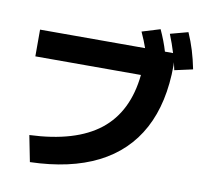

<svg xmlns="http://www.w3.org/2000/svg" viewBox="-85 -874 1033 967"><g transform="rotate(10 432.0 -390.5)"><path d="M603.5 -528.3H63.5V-665H600.6Q588.9 -699.2 568.4 -744.1L661.1 -772.5Q687 -716.3 702.1 -665H743.7Q730 -710.4 710.9 -757.8L801.8 -782.2Q820.8 -738.8 834 -695.6Q847.2 -652.3 857.4 -601.6L764.6 -581.1L755.9 -620.6L756.8 -604.5Q756.3 -412.1 685.1 -279.1Q613.8 -146 473.9 -75.4Q334 -4.9 128.9 1L102.5 -132.8Q337.4 -142.6 460.7 -239.7Q584 -336.9 603.5 -528.3Z"/></g></svg>

Font: Pretendard GOV ExtraBold
Style: Regular
Weight: 800
Designer: Base glyphs from Inter by Rasmus Andersson; Hangeul glyphs from Noto Sans CJK(Source Han Sans) by Jang Soo-young and Kan
Foundry: Kil Hyung-jin
Version: Version 1.309